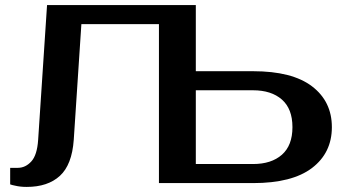

<svg xmlns="http://www.w3.org/2000/svg" viewBox="-20 -720 1365 755"><path d="M975 -440Q1129 -440 1207 -380.5Q1285 -321 1285 -220Q1285 -119 1207 -59.5Q1129 0 975 0H605V-625H300L270 -170Q263 -72 215.5 -28.5Q168 15 85 15Q59 15 39 10Q28 8 20 5V-60H50Q80 -60 103 -85Q126 -110 130 -170L165 -700H750V-440ZM750 -365V-75H975Q1047 -75 1088.5 -111.5Q1130 -148 1130 -220Q1130 -292 1088.5 -328.5Q1047 -365 975 -365Z"/></svg>

Font: Prosto One
Style: Regular
Weight: 400
Designer: Pavel Emelyanov and Jovanny lemonad
Foundry: Pavel Emelyanov and Jovanny Lemonad
Version: Version 1.001